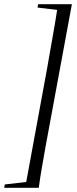

<svg xmlns="http://www.w3.org/2000/svg" viewBox="-46 -735 368 916"><path d="M297 -715 192 -147Q182 -95 172 -39Q162 17 153 69Q144 121 139 161H74L177 -399Q186 -452 196.5 -510Q207 -568 216 -621.5Q225 -675 231 -715ZM276 -715 271 -685H250L133 -699L136 -715ZM119 131 114 161H-26L-23 145L98 131Z"/></svg>

Font: Source Serif 4 60pt
Style: Italic
Weight: 400
Italic angle: -12°
Version: Version 4.004;hotconv 1.0.116;makeotfexe 2.5.65601